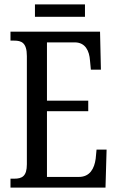

<svg xmlns="http://www.w3.org/2000/svg" viewBox="-20 -859 539 879"><path d="M140 -782H369V-839H140ZM28 0H463L468 -174H422L418 -132C412 -88 392 -49 341 -49H195V-350H384V-398H195V-665H322C371 -665 389 -626 392 -582L396 -540H442L438 -714H28V-673H45C78 -673 103 -664 103 -602V-107C103 -52 81 -41 45 -41H28Z"/></svg>

Font: Noto Serif Georgian ExtraCondensed
Style: Regular
Weight: 400
Width: 2
Designer: Monotype Design Team, Akaki Razmadze
Foundry: Google LLC
Version: Version 2.003